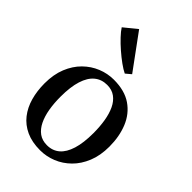

<svg xmlns="http://www.w3.org/2000/svg" viewBox="-250 -949 1060 1060"><g transform="rotate(45 279.5 -419.0)"><path d="M29.5 -268Q29.5 -337.5 51 -390.5Q72.5 -443.5 109.2 -479.8Q146 -516 191.8 -534.5Q237.5 -553 286.5 -553Q371 -553 424.8 -516Q478.5 -479 504.2 -416Q530 -353 530 -274Q530 -204.5 508.2 -151.2Q486.5 -98 450 -62Q413.5 -26 367.8 -7.5Q322 11 273 11Q210 11 163.8 -10.2Q117.5 -31.5 87.8 -69.5Q58 -107.5 43.8 -158.2Q29.5 -209 29.5 -268ZM280.5 -35.5Q323.5 -35.5 353.5 -61Q383.5 -86.5 399.2 -137.5Q415 -188.5 415 -264.5Q415 -314.5 407.8 -358.5Q400.5 -402.5 384.8 -435.8Q369 -469 343.2 -487.8Q317.5 -506.5 280.5 -506.5Q237 -506.5 206.5 -481.2Q176 -456 160 -405.2Q144 -354.5 144 -277.5Q144 -227 151.5 -183.2Q159 -139.5 175.2 -106.2Q191.5 -73 217.2 -54.2Q243 -35.5 280.5 -35.5ZM304 -619.5Q284 -629 256.2 -649Q228.5 -669 199.8 -694Q171 -719 147.5 -744Q124 -769 112 -788L187 -849L336 -645.5L305 -619.5Z"/></g></svg>

Font: Merriweather 60pt
Style: Regular
Weight: 400
Version: Version 2.100